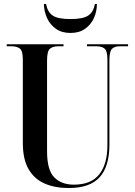

<svg xmlns="http://www.w3.org/2000/svg" viewBox="-20 -937 679 967"><path d="M326 10Q257 10 205 -12.5Q153 -35 124 -85Q95 -135 95 -217V-637Q95 -680 80.5 -692Q66 -704 38 -704H14V-714H300V-704H274Q246 -704 231.5 -691.5Q217 -679 217 -633V-175Q217 -80 253.5 -43.5Q290 -7 352 -7Q439 -7 480 -59Q521 -111 521 -206V-636Q521 -680 507 -692Q493 -704 465 -704H418V-714H625V-704H583Q558 -704 544.5 -691.5Q531 -679 531 -633V-208Q531 -99 482 -44.5Q433 10 326 10ZM335 -771Q291 -771 261.5 -792Q232 -813 217 -846Q202 -879 201 -917H212Q219 -877 245 -859Q271 -841 335 -841Q399 -841 425 -859Q451 -877 458 -917H468Q468 -879 453 -846Q438 -813 408.5 -792Q379 -771 335 -771Z"/></svg>

Font: Noto Serif Display Condensed SemiBold
Style: Regular
Weight: 600
Width: 3
Designer: Monotype Design Team
Foundry: Monotype Imaging Inc.
Version: Version 2.009